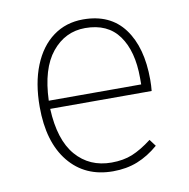

<svg xmlns="http://www.w3.org/2000/svg" viewBox="-66 -596 660 671"><g transform="rotate(-10 264.0 -260.5)"><path d="M464 -243H104Q109 -132 157 -76.5Q205 -21 283 -21Q325 -21 357 -34Q389 -47 427 -76L445 -52Q409 -21 370 -5.5Q331 10 283 10Q184 10 126.5 -60.5Q69 -131 69 -256Q69 -340 94 -402Q119 -464 164.5 -497.5Q210 -531 271 -531Q367 -531 416.5 -464.5Q466 -398 466 -283Q466 -261 464 -243ZM432 -295Q432 -390 392.5 -445Q353 -500 273 -500Q202 -500 155 -442.5Q108 -385 104 -272H432Z"/></g></svg>

Font: FiraGO UltraLight
Style: Regular
Weight: 200
Designer: bBox Type
Foundry: bBox Type GmbH
Version: Version 1.001